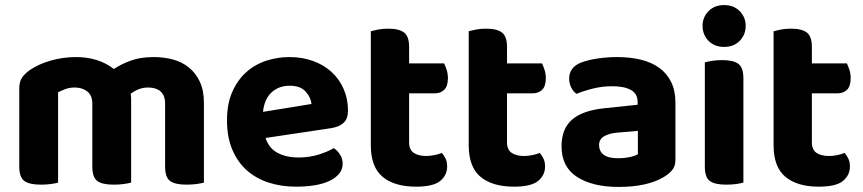

<svg xmlns="http://www.w3.org/2000/svg" viewBox="-20 -721 3404 757"><path d="M784 -1Q773 2 755 4.5Q737 7 715 7Q670 7 650.5 -7.5Q631 -22 631 -64V-312Q631 -345 613 -360.5Q595 -376 564 -376Q544 -376 526.5 -369Q509 -362 495 -351Q496 -346 496.5 -341Q497 -336 497 -331V-1Q486 2 468 4.5Q450 7 428 7Q383 7 363.5 -7.5Q344 -22 344 -64V-312Q344 -345 324 -360.5Q304 -376 275 -376Q254 -376 237 -369.5Q220 -363 209 -357V-1Q199 2 181 4.5Q163 7 141 7Q96 7 76 -7.5Q56 -22 56 -64V-373Q56 -399 67 -415Q78 -431 98 -445Q131 -468 179.5 -482Q228 -496 281 -496Q323 -496 360.5 -484.5Q398 -473 429 -449Q459 -469 497 -482.5Q535 -496 587 -496Q626 -496 661.5 -486.5Q697 -477 724 -455.5Q751 -434 767.5 -399.5Q784 -365 784 -316Z M1027 -177Q1041 -135 1076 -117.5Q1111 -100 1157 -100Q1199 -100 1236 -111.5Q1273 -123 1296 -137Q1311 -127 1321 -111Q1331 -95 1331 -76Q1331 -53 1317 -36Q1303 -19 1278.5 -7.5Q1254 4 1220.5 9.5Q1187 15 1147 15Q1088 15 1038 -1.5Q988 -18 952 -50.5Q916 -83 895.5 -132Q875 -181 875 -247Q875 -311 895.5 -358Q916 -405 950.5 -436Q985 -467 1029.5 -481.5Q1074 -496 1121 -496Q1172 -496 1214.5 -480.5Q1257 -465 1287.5 -437Q1318 -409 1335 -370Q1352 -331 1352 -285Q1352 -253 1335 -237Q1318 -221 1287 -216ZM1122 -383Q1079 -383 1050.5 -356.5Q1022 -330 1017 -280L1208 -311Q1206 -337 1185 -360Q1164 -383 1122 -383Z M1593 -159Q1593 -131 1611 -118.5Q1629 -106 1661 -106Q1676 -106 1693 -109.5Q1710 -113 1722 -118Q1731 -108 1737 -95Q1743 -82 1743 -65Q1743 -30 1715.5 -7.5Q1688 15 1620 15Q1536 15 1489 -23.5Q1442 -62 1442 -149V-598Q1453 -601 1471 -604.5Q1489 -608 1510 -608Q1554 -608 1573.5 -592.5Q1593 -577 1593 -536V-471H1731Q1736 -461 1741 -445.5Q1746 -430 1746 -413Q1746 -381 1731.5 -367Q1717 -353 1694 -353H1593V-159Z M1979 -159Q1979 -131 1997 -118.5Q2015 -106 2047 -106Q2062 -106 2079 -109.5Q2096 -113 2108 -118Q2117 -108 2123 -95Q2129 -82 2129 -65Q2129 -30 2101.5 -7.5Q2074 15 2006 15Q1922 15 1875 -23.5Q1828 -62 1828 -149V-598Q1839 -601 1857 -604.5Q1875 -608 1896 -608Q1940 -608 1959.5 -592.5Q1979 -577 1979 -536V-471H2117Q2122 -461 2127 -445.5Q2132 -430 2132 -413Q2132 -381 2117.5 -367Q2103 -353 2080 -353H1979V-159Z M2419 -97Q2441 -97 2462.5 -101.5Q2484 -106 2495 -113V-205L2413 -198Q2381 -195 2361.5 -183.5Q2342 -172 2342 -149Q2342 -125 2360 -111Q2378 -97 2419 -97ZM2413 -496Q2465 -496 2507.5 -485.5Q2550 -475 2580 -453Q2610 -431 2626.5 -397Q2643 -363 2643 -317V-91Q2643 -65 2629.5 -49.5Q2616 -34 2597 -23Q2566 -4 2521 6Q2476 16 2419 16Q2316 16 2255 -23.5Q2194 -63 2194 -144Q2194 -213 2235 -249Q2276 -285 2361 -294L2494 -308V-319Q2494 -351 2468 -366Q2442 -381 2393 -381Q2355 -381 2318.5 -372Q2282 -363 2253 -351Q2241 -359 2232.5 -375.5Q2224 -392 2224 -411Q2224 -455 2270 -474Q2299 -485 2337.5 -490.5Q2376 -496 2413 -496Z M2911 -1Q2901 2 2883 4.5Q2865 7 2843 7Q2798 7 2778.5 -7.5Q2759 -22 2759 -64V-475Q2769 -478 2787 -481Q2805 -484 2827 -484Q2872 -484 2891.5 -469Q2911 -454 2911 -412ZM2750 -619Q2750 -653 2773.5 -677Q2797 -701 2835 -701Q2873 -701 2896.5 -677Q2920 -653 2920 -619Q2920 -584 2896.5 -560Q2873 -536 2835 -536Q2797 -536 2773.5 -560Q2750 -584 2750 -619Z M3181 -159Q3181 -131 3199 -118.5Q3217 -106 3249 -106Q3264 -106 3281 -109.5Q3298 -113 3310 -118Q3319 -108 3325 -95Q3331 -82 3331 -65Q3331 -30 3303.5 -7.5Q3276 15 3208 15Q3124 15 3077 -23.5Q3030 -62 3030 -149V-598Q3041 -601 3059 -604.5Q3077 -608 3098 -608Q3142 -608 3161.5 -592.5Q3181 -577 3181 -536V-471H3319Q3324 -461 3329 -445.5Q3334 -430 3334 -413Q3334 -381 3319.5 -367Q3305 -353 3282 -353H3181V-159Z"/></svg>

Font: Baloo Bhaina 2
Style: Bold
Weight: 700
Designer: Yesha Goshar, Manish Minz, Shuchita Grover and Ek Type
Foundry: Ek Type
Version: Version 1.640;hotconv 1.0.111;makeotfexe 2.5.65597; ttfautoh